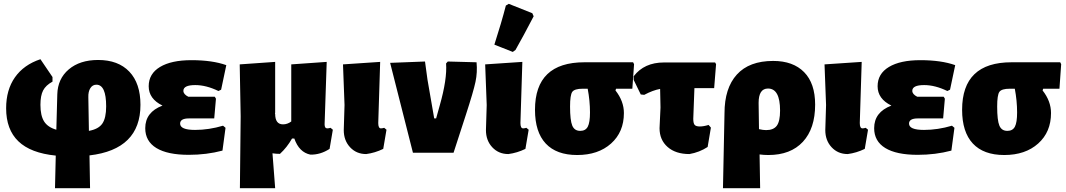

<svg xmlns="http://www.w3.org/2000/svg" viewBox="-20 -797 5564 1002"><path d="M279 -304Q281 -386 339 -435Q397 -484 492 -484Q597 -484 655 -423Q713 -362 713 -250Q713 -17 447 14L450 185H267L271 15Q140 2 76 -59.5Q12 -121 12 -232Q12 -328 58 -393.5Q104 -459 191 -488L254 -395V-371Q219 -352 205 -325Q191 -298 191 -250Q191 -194 210 -163.5Q229 -133 274 -120ZM441 -289 444 -114Q494 -123 514 -152Q534 -181 534 -242Q534 -355 483 -355Q463 -355 451.5 -337Q440 -319 441 -289Z M965 11Q854 11 796 -24.5Q738 -60 738 -128Q738 -212 828 -246Q756 -281 756 -347Q756 -412 815 -447.5Q874 -483 979 -483Q1088 -483 1161 -457L1134 -329L1120 -322Q1056 -353 999 -353Q937 -353 937 -323Q937 -305 963 -292H1101L1107 -282L1098 -179H966Q920 -179 920 -152Q920 -119 998 -119Q1070 -119 1144 -141L1157 -130L1141 -11Q1058 11 965 11Z M1232 185 1236 -190 1231 -461 1416 -474V-210L1415 -202L1416 -203Q1416 -148 1457 -148Q1480 -148 1500 -163V-461L1685 -474L1674 -148Q1674 -127 1688 -127Q1695 -127 1705 -130L1717 -120L1700 -20Q1652 11 1600 10Q1541 -2 1516 -74H1504Q1478 -28 1441 6Q1420 6 1402 3L1416 185Z M1891 7Q1840 7 1807 -28.5Q1774 -64 1774 -118L1778 -249L1770 -461L1964 -474L1954 -155Q1954 -127 1968 -127Q1975 -127 1985 -130L1997 -120L1980 -20Q1937 1 1891 7Z M2467 -472Q2472 -420 2461.5 -370Q2451 -320 2411 -197L2347 0H2135L2016 -469L2198 -476L2211 -381L2246 -179H2256L2275 -247Q2314 -384 2308 -466L2317 -476Z M2620 -768 2635 -777 2758 -728 2765 -712Q2711 -608 2670 -536L2656 -526L2560 -564Q2597 -679 2620 -768ZM2633 7Q2582 7 2549 -28.5Q2516 -64 2516 -118L2520 -249L2512 -461L2706 -474L2696 -155Q2696 -127 2710 -127Q2717 -127 2727 -130L2739 -120L2722 -20Q2679 1 2633 7Z M2992 12Q2884 12 2828 -48Q2772 -108 2772 -224Q2772 -472 3030 -472H3284L3289 -462L3280 -334H3195L3192 -325Q3236 -269 3236 -207Q3236 -108 3169 -48Q3102 12 2992 12ZM3008 -114Q3036 -114 3047.5 -136Q3059 -158 3059 -210Q3059 -271 3047 -334H3021Q2978 -334 2966.5 -317.5Q2955 -301 2955 -241Q2955 -169 2966.5 -141.5Q2978 -114 3008 -114Z M3578 7Q3506 7 3464 -30Q3422 -67 3422 -128L3427 -236L3425 -333Q3387 -326 3342 -302L3324 -304L3287 -380V-399Q3342 -471 3445 -471H3712L3717 -462L3707 -337H3604L3598 -177Q3598 -154 3605 -145.5Q3612 -137 3632 -137Q3652 -137 3678 -145L3690 -131L3673 -30Q3630 -2 3578 7Z M3753 185 3761 -206Q3761 -337 3825.5 -408Q3890 -479 4015 -479Q4119 -479 4176.5 -420.5Q4234 -362 4234 -251Q4234 -126 4170 -57Q4106 12 3990 12Q3966 12 3944 9L3947 185ZM3939 -260 3941 -123Q3963 -118 3978 -118Q4017 -118 4034 -141Q4051 -164 4051 -220Q4051 -335 3988 -335Q3939 -335 3939 -260Z M4404 7Q4353 7 4320 -28.5Q4287 -64 4287 -118L4291 -249L4283 -461L4477 -474L4467 -155Q4467 -127 4481 -127Q4488 -127 4498 -130L4510 -120L4493 -20Q4450 1 4404 7Z M4769 11Q4658 11 4600 -24.5Q4542 -60 4542 -128Q4542 -212 4632 -246Q4560 -281 4560 -347Q4560 -412 4619 -447.5Q4678 -483 4783 -483Q4892 -483 4965 -457L4938 -329L4924 -322Q4860 -353 4803 -353Q4741 -353 4741 -323Q4741 -305 4767 -292H4905L4911 -282L4902 -179H4770Q4724 -179 4724 -152Q4724 -119 4802 -119Q4874 -119 4948 -141L4961 -130L4945 -11Q4862 11 4769 11Z M5221 12Q5113 12 5057 -48Q5001 -108 5001 -224Q5001 -472 5259 -472H5513L5518 -462L5509 -334H5424L5421 -325Q5465 -269 5465 -207Q5465 -108 5398 -48Q5331 12 5221 12ZM5237 -114Q5265 -114 5276.5 -136Q5288 -158 5288 -210Q5288 -271 5276 -334H5250Q5207 -334 5195.5 -317.5Q5184 -301 5184 -241Q5184 -169 5195.5 -141.5Q5207 -114 5237 -114Z"/></svg>

Font: Alegreya Sans SC Black
Style: Regular
Weight: 900
Designer: Juan Pablo del Peral
Foundry: Huerta Tipografica
Version: Version 2.007